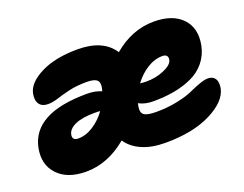

<svg xmlns="http://www.w3.org/2000/svg" viewBox="-89 -702 1105 871"><g transform="rotate(-20 463.5 -266.5)"><path d="M195.8 1Q105.5 1 59.1 -48.3Q12.7 -97.7 27.8 -174.8Q59.1 -330.1 317.9 -330.1Q358.4 -330.1 387.2 -316.9Q388.7 -319.3 391.1 -330.1Q397 -358.4 383.8 -369.6Q370.6 -380.9 335 -380.9Q286.1 -380.9 249 -372.1Q211.9 -363.3 185.8 -354.7Q159.7 -346.2 137.2 -346.2Q108.9 -346.2 95.9 -364.3Q83 -382.3 88.9 -414.1Q98.6 -463.4 168.7 -498.8Q238.8 -534.2 346.2 -534.2Q469.7 -534.2 519 -458Q608.9 -534.2 714.8 -534.2Q805.2 -534.2 850.8 -486.3Q896.5 -438.5 880.9 -357.9Q871.6 -313.5 845 -281Q818.4 -248.5 778.6 -230.2Q738.8 -211.9 692.4 -203.4Q646 -194.8 590.8 -194.8Q549.3 -194.8 521 -210.9Q520.5 -208.5 519.5 -203.4Q518.6 -198.2 518.1 -195.8Q512.7 -168 527.6 -156.5Q542.5 -145 585.9 -145Q640.6 -145 687.7 -154.8Q734.9 -164.6 761 -176.5Q787.1 -188.5 813.5 -198.2Q839.8 -208 856.9 -208Q880.9 -208 891.6 -191.7Q902.3 -175.3 897 -146Q884.8 -86.4 798.1 -42.7Q711.4 1 579.1 1Q511.7 1 464.8 -19.8Q418 -40.5 394 -77.1Q300.3 1 195.8 1ZM698.2 -374Q660.6 -374 624.5 -351.6Q588.4 -329.1 561 -292Q576.7 -290 590.8 -290Q638.7 -290 678.2 -307.4Q717.8 -324.7 722.2 -347.2Q724.6 -359.4 718.5 -366.7Q712.4 -374 698.2 -374ZM188 -180.2Q183.1 -152.8 212.9 -152.8Q249.5 -152.8 285.4 -175.8Q321.3 -198.7 348.1 -235.8Q340.3 -236.8 318.8 -236.8Q261.2 -236.8 227.3 -221.7Q193.4 -206.5 188 -180.2Z"/></g></svg>

Font: Shantell Sans Bouncy
Style: Italic
Weight: 800
Italic angle: -11.31°
Designer: Stephen Nixon, Anya Danilova, Shantell Martin
Foundry: Arrow Type
Version: Version 1.006;[9816181b4]